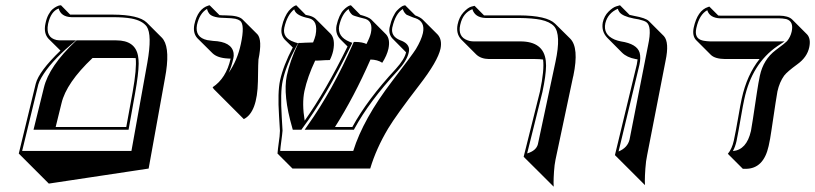

<svg xmlns="http://www.w3.org/2000/svg" viewBox="-20 -579 3074 724"><path d="M329.1 -360.4Q230 -266.6 211.9 -189.5L189.9 -100.1H456.1L480 -231Q496.1 -320.8 491.7 -359.9Q483.4 -360.4 475.1 -360.4ZM50.8 0 114.7 -263.2Q126.5 -309.6 208 -388.2L163.1 -432.6Q143.6 -453.6 151.4 -490.2Q155.3 -509.8 162.8 -523.7Q170.4 -537.6 178.2 -544.2Q186 -550.8 193.4 -554.4Q200.7 -558.1 205.1 -558.6L210 -559.1L244.6 -523.9Q247.1 -523.9 249.5 -523.9H405.3Q502.9 -523.4 533.2 -494.1L589.8 -437.5Q620.6 -406.7 606.4 -309.6Q604.5 -297.4 602.1 -284.2L540.5 56.6L164.1 113.3L107.4 56.6ZM63.5 -9.8H475.6L535.6 -342.8Q554.2 -447.8 533.2 -479Q516.6 -501.5 475.1 -509.3Q447.3 -514.2 405.3 -514.2H249.5Q210 -515.6 201.2 -546.9Q171.9 -536.1 161.6 -490.2Q161.1 -488.8 161.1 -487.8Q151.9 -437.5 192.9 -428.2Q200.7 -426.8 208.5 -426.8H266.6L246.1 -409.2Q169.4 -343.8 136.2 -286.6Q127.4 -271.5 124.5 -260.7ZM265.6 -424.3 268.6 -426.8H418.5Q489.7 -426.8 500.5 -368.2Q502.9 -354.5 502.9 -338.9Q502.4 -299.8 489.7 -229L464.8 -89.8H106.4L145.5 -248.5Q165 -329.6 265.6 -424.3Z M786.1 -243.2 781.7 -250Q833 -283.7 849.6 -357.9Q844.2 -358.4 839.4 -358.4Q799.8 -360.4 781.2 -378.4L724.6 -434.6Q706.5 -454.1 712.9 -486.8Q725.6 -545.9 766.1 -558.1Q766.1 -558.1 770.5 -559.1L807.6 -522Q816.9 -521 833 -521Q879.4 -520.5 894 -506.3L950.7 -449.7Q969.7 -428.7 954.6 -354.5Q953.6 -350.1 952.6 -272.5Q950.2 -154.8 899.4 -129.9L842.8 -186.5ZM842.3 -304.7Q875 -351.1 888.2 -413.1Q903.8 -485.8 885.7 -500.5Q878.4 -505.9 867.2 -508.3Q853.5 -510.7 833 -511.2Q783.7 -511.2 770 -526.4Q763.2 -534.7 760.7 -545.4Q732.4 -528.8 722.7 -484.9Q714.4 -438 761.7 -427.7Q772 -425.8 783.2 -424.8Q854 -421.9 860.8 -378.9Q861.3 -373 861.3 -368.2Q860.8 -363.3 859.9 -358.9Q853 -327.6 842.3 -304.7Z M1641.1 -395.5Q1630.9 -348.1 1561 -257.8Q1474.1 -145 1443.8 -94.7Q1398.4 -18.6 1376 56.6H1083L1026.4 0Q1026.4 -6.8 1034.2 -64.5Q1035.6 -77.6 1035.6 -85.9Q1034.7 -106.4 1032.2 -142.1Q1026.4 -231.4 1036.1 -275.9Q1048.3 -332 1084 -399.9L1054.2 -429.2Q1036.6 -448.2 1042.5 -477.1Q1046.9 -497.6 1054.2 -513.4Q1061.5 -529.3 1068.6 -537.6Q1075.7 -545.9 1082.3 -551Q1088.9 -556.2 1092.8 -557.6L1097.2 -559.1L1132.8 -522.9Q1139.6 -521.5 1146.5 -520Q1161.1 -516.1 1169.9 -508.3L1226.6 -451.7Q1245.1 -431.6 1236.3 -387.2Q1231.9 -368.2 1223.6 -352.5Q1208.5 -352.5 1189.5 -351.1Q1175.3 -350.1 1168.5 -350.6Q1139.6 -289.6 1127.9 -235.4Q1118.2 -188.5 1128.9 -124Q1208 -235.8 1290.5 -403.8L1262.7 -431.6Q1243.2 -452.6 1249 -482.9Q1253.4 -502.9 1260.5 -518.1Q1267.6 -533.2 1274.7 -540.5Q1281.7 -547.9 1288.3 -552.5Q1294.9 -557.1 1298.8 -558.1L1303.2 -559.1L1338.9 -522.9Q1338.9 -522.9 1339.4 -522.9Q1370.1 -514.6 1379.4 -505.9L1436 -449.2Q1452.1 -431.2 1444.8 -395.5Q1439 -369.6 1421.4 -342.3Q1403.8 -354 1377 -354.5Q1314.9 -212.9 1243.2 -100.1H1308.6Q1364.7 -203.1 1472.2 -318.8Q1505.9 -356 1511.2 -381.8L1460 -433.6Q1444.3 -450.7 1449.2 -476.1Q1454.1 -498.5 1461.9 -515.1Q1469.7 -531.7 1477.5 -539.8Q1485.4 -547.9 1492.2 -552.7Q1499 -557.6 1503.4 -558.1L1507.8 -559.1L1545.9 -521Q1564.5 -514.2 1573.2 -505.9L1629.9 -449.2Q1647.9 -429.7 1641.1 -395.5ZM1574.7 -454.1Q1584 -497.6 1546.9 -510.3Q1544.9 -510.7 1541.5 -512Q1538.1 -513.2 1536.6 -513.7Q1513.7 -522.9 1513.2 -523.4Q1502.4 -532.2 1499 -544.9Q1471.7 -528.8 1459.5 -476.1Q1459 -474.6 1459 -474.1Q1453.6 -441.4 1489.3 -427.2Q1520 -416.5 1522.5 -394.5Q1522.9 -387.2 1521 -379.9Q1514.2 -350.1 1479.5 -312Q1372.1 -195.8 1317.4 -95.2L1314.5 -89.8H1128.9L1140.1 -106Q1233.9 -237.8 1311.5 -415L1314 -420.9H1320.8Q1347.2 -420.4 1361.8 -413.1Q1375 -438.5 1378.4 -454.1Q1387.7 -497.6 1357.9 -507.8Q1355 -508.8 1336.9 -513.2Q1313 -519.5 1308.6 -522.9Q1298.3 -531.7 1294.4 -544.9Q1269 -526.9 1258.8 -481Q1252 -440.4 1298.3 -421.4L1308.6 -417.5L1303.7 -407.7Q1208.5 -213.4 1119.6 -94.2L1116.7 -89.8H1084L1082 -97.2Q1046.4 -220.2 1061.5 -293.9Q1073.7 -350.1 1102.5 -411.1L1105.5 -417H1111.8Q1119.1 -417 1131.3 -418Q1148.4 -418.9 1160.6 -418.9Q1167 -434.1 1169.9 -446.3Q1180.7 -502 1144.5 -510.3Q1100.1 -519 1091.3 -538.6Q1090.3 -541.5 1089.4 -543.9Q1063 -522.9 1052.2 -475.1Q1043.9 -436 1088.4 -420.9Q1090.8 -419.9 1092.3 -419.4L1104 -416L1098.1 -405.3Q1058.1 -331.5 1045.9 -273.9Q1036.6 -231 1042.5 -136.2Q1044.4 -106.4 1045.4 -86.4Q1045.4 -80.6 1038.1 -25.9Q1037.1 -16.6 1036.6 -9.8H1312Q1349.6 -130.4 1459 -273.4Q1535.2 -373 1548.3 -394Q1568.8 -428.2 1574.7 -454.1Z M1954.6 12.2 2016.1 -233.9Q2033.2 -315.9 2027.8 -354.5Q2014.6 -356.4 1998.5 -356.4H1823.7Q1793.5 -356.9 1775.9 -373.5L1719.2 -430.2Q1698.7 -452.1 1705.6 -486.8Q1711.4 -514.6 1727.5 -532.2Q1743.7 -549.8 1756.3 -553.7L1769.5 -557.1L1805.2 -521Q1808.6 -521 1811 -521H1937Q2042 -520.5 2073.2 -489.7L2129.9 -433.6Q2164.1 -399.4 2142.1 -293.5Q2141.6 -290 2140.6 -287.6L2074.7 23.4Q2070.8 42 2069.1 67.6Q2067.4 93.3 2067.4 108.9L2067.9 125L2011.2 68.4ZM1967.8 -0.5Q2002 -10.7 2008.3 -35.2L2074.7 -346.2Q2096.7 -449.2 2069.3 -480Q2053.2 -497.1 2019.5 -504.4Q1988.3 -510.7 1937 -511.2H1811Q1771 -512.7 1761.2 -544.4Q1725.6 -530.3 1715.8 -486.8Q1715.3 -485.4 1715.3 -484.9Q1705.6 -439.9 1743.7 -426.8Q1748 -425.3 1752 -424.3Q1759.8 -422.9 1767.1 -422.9H1941.9Q2029.8 -422.9 2038.1 -349.6Q2039.1 -340.3 2039.1 -331.1Q2038.6 -293.9 2025.4 -231.9Z M2298.8 5.9 2381.3 -335.9Q2383.3 -346.7 2384.3 -355Q2379.9 -356 2376.5 -356.4Q2344.2 -362.3 2325.7 -380.4L2269.5 -437Q2247.1 -460.9 2252.9 -494.1Q2258.3 -519 2274.7 -535.2Q2291 -551.3 2304.2 -555.2L2317.9 -559.1L2354 -522.9Q2360.4 -521.5 2371.6 -519Q2415 -511.2 2426.8 -499.5L2483.4 -442.9Q2504.4 -419.4 2489.7 -349.6L2420.4 5.4Q2415.5 27.8 2413.6 56.4Q2411.6 85 2411.6 102.1L2412.1 119.1L2355.5 62.5ZM2312.5 -7.8Q2346.7 -22 2354 -53.2L2423.8 -408.2Q2439.5 -481 2416.5 -496.1Q2407.7 -501.5 2388.7 -505.9Q2382.8 -507.3 2369.6 -509.3Q2327.6 -517.6 2315.9 -533.2Q2311.5 -539.6 2309.6 -545.9Q2272 -529.3 2262.7 -491.7Q2253.4 -448.7 2297.9 -429.7Q2309.1 -425.3 2321.3 -422.9Q2382.3 -413.6 2392.1 -379.9Q2397 -360.8 2391.1 -334Z M2911.6 -234.4Q2908.7 -220.7 2889.2 -88.9Q2884.3 -54.2 2878.4 -28.3Q2859.4 57.1 2792.5 57.6Q2785.6 57.6 2781.2 57.6L2724.6 1Q2740.2 -17.6 2747.1 -48.8Q2754.4 -82.5 2764.2 -139.2Q2772 -185.1 2776.9 -207Q2796.4 -296.4 2844.2 -356.4H2714.4Q2676.8 -356.9 2661.1 -371.6L2604.5 -428.2Q2589.8 -444.3 2595.7 -474.1Q2609.9 -540 2650.4 -552.7Q2654.3 -553.7 2654.8 -554.2L2688.5 -520.5Q2692.9 -520 2696.3 -520H2918.5Q2952.6 -519.5 2966.8 -505.9L3023.4 -449.2Q3038.1 -433.1 3031.7 -401.4Q3023.9 -363.3 2986.3 -336.4Q2948.2 -308.6 2937 -293.9Q2919.4 -269.5 2911.6 -234.4ZM2845.2 -293Q2858.4 -355 2905.3 -390.1Q2941.4 -417 2947.8 -423.8Q2960.9 -439.9 2965.3 -460Q2973.6 -498 2945.8 -506.8Q2942.9 -507.8 2940.4 -507.8Q2930.2 -509.8 2918.5 -509.8H2696.3Q2656.2 -511.2 2647 -540.5Q2617.2 -524.4 2606 -474.1Q2605.5 -472.7 2605.5 -471.7Q2597.7 -435.1 2627.4 -426.8Q2630.9 -425.8 2633.8 -425.3Q2645 -423.3 2657.7 -422.9H2938.5L2911.1 -404.8Q2815.4 -338.9 2786.6 -205.1Q2781.7 -183.1 2773.9 -137.7Q2764.2 -80.6 2757.3 -46.9Q2752.4 -25.4 2743.7 -9.3Q2795.4 -14.2 2811.5 -84.5Q2812 -86.4 2812 -86.9Q2814.9 -100.1 2834.5 -232.4Q2839.8 -267.1 2845.2 -293Z"/></svg>

Font: Linux Biolinum Shadow O
Style: Italic
Weight: 400
Italic angle: -12°
Designer: Philipp H. Poll
Foundry: Philipp H. Poll
Version: Version 0.6.2